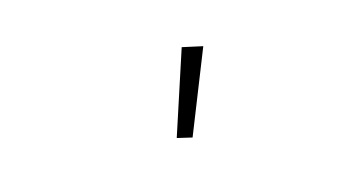

<svg xmlns="http://www.w3.org/2000/svg" viewBox="-37 -860 674 373"><g transform="rotate(-15 300.0 -673.5)"><path d="M381 -752 315 -586 285 -593 340 -761Z"/></g></svg>

Font: Anuphan ExtraLight
Style: Regular
Weight: 200
Designer: Cadson Demak
Version: Version 3.001